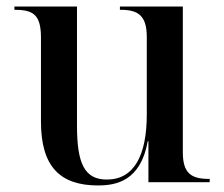

<svg xmlns="http://www.w3.org/2000/svg" viewBox="-20 -556 684 586"><path d="M279 10C334 10 409 -3 431 -125H433V0H620V-10H617C564 -10 538 -27 538 -91V-536H346V-526H349C402 -526 428 -508 428 -443V-207C428 -83 390 -8 306 -8C238 -8 215 -57 215 -172V-536H24V-526H27C84 -526 105 -508 105 -441V-185C105 -49 162 10 279 10Z"/></svg>

Font: Noto Serif Display Medium
Style: Regular
Weight: 500
Designer: Monotype Design Team
Foundry: Monotype Imaging Inc.
Version: Version 2.009